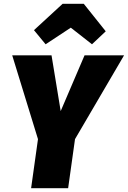

<svg xmlns="http://www.w3.org/2000/svg" viewBox="-20 -986 670 1006"><path d="M630 -696 373 -257 337 0H143L179 -257L44 -696H250L298 -404L423 -696ZM219 -754 158 -828 308 -966H419L534 -822L462 -754L351 -841Z"/></svg>

Font: Fira Sans Condensed Black
Style: Italic
Weight: 900
Width: 3
Italic angle: -8°
Designer: Carrois Corporate & Edenspiekermann AG
Foundry: Carrois Corporate GbR & Edenspiekermann AG
Version: Version 4.203